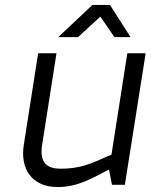

<svg xmlns="http://www.w3.org/2000/svg" viewBox="-20 -746 608 775"><path d="M215 -596H295L385 -679L442 -596H507L424 -726H353ZM76 -161C61 -66 107 9 213 9C294 9 353 -27 420 -62L432 0H484L568 -531H494L430 -122C347 -85 305 -65 225 -65C174 -65 138 -85 150 -161L208 -531H134Z"/></svg>

Font: Exo
Style: Regular Italic
Weight: 400
Designer: Natanael Gama
Version: Version 1.00